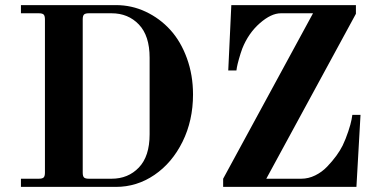

<svg xmlns="http://www.w3.org/2000/svg" viewBox="-20 -732 1478 752"><path d="M304 -56Q304 -42 309 -37Q314 -32 328 -32H417Q482 -32 524 -76Q566 -120 566 -206V-506Q566 -592 524 -636Q482 -680 417 -680H328Q314 -680 309 -675Q304 -670 304 -656ZM62 0V-32H132Q146 -32 151 -37Q156 -42 156 -56V-656Q156 -670 151 -675Q146 -680 132 -680H62V-712H434Q496 -712 551 -686Q606 -660 647 -615Q688 -570 712 -504Q736 -438 736 -362Q736 -260 695 -177Q654 -94 585 -47Q516 0 434 0ZM854 0V-32L1206 -680H1080Q1042 -680 997.5 -641Q953 -602 929 -542Q922 -523 916 -501.5Q910 -480 908 -469Q906 -458 906 -456H874L886 -712H1374V-678L1023 -32H1160Q1188 -32 1214.5 -45Q1241 -58 1261.5 -79.5Q1282 -101 1297 -121.5Q1312 -142 1322 -162Q1334 -187 1344 -217Q1354 -247 1357 -264L1360 -282H1392L1376 0Z"/></svg>

Font: Old Standard TT
Style: Bold
Weight: 700
Designer: Alexey Kryukov <alexios@thessalonica.org.ru>
Version: Version 2.2